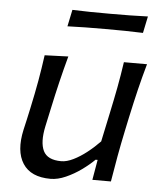

<svg xmlns="http://www.w3.org/2000/svg" viewBox="-51 -738 665 794"><g transform="rotate(5 281.0 -341.0)"><path d="M188 11Q106 11 72.8 -40.5Q39.5 -92 59.5 -182Q64 -202.5 69 -223.5Q74 -244.5 79.5 -271.5Q93.5 -336.5 102.8 -388.8Q112 -441 119.5 -496L217.5 -499.5Q202.5 -444.5 189.8 -391.5Q177 -338.5 164.5 -279.5L148 -203Q134 -136.5 151.2 -101Q168.5 -65.5 226 -65.5Q248.5 -65.5 276 -79Q303.5 -92.5 331.5 -114.5Q359.5 -136.5 383.5 -161.5L408.5 -279.5Q421 -338 430.8 -389.5Q440.5 -441 448.5 -496H544.5Q529 -441 516.2 -388.5Q503.5 -336 489.5 -271L478.5 -219Q465.5 -157.5 456.2 -106.2Q447 -55 438 0H361L375.5 -84H367Q345.5 -62.5 315 -40.5Q284.5 -18.5 251.2 -3.8Q218 11 188 11ZM203 -623.5 217.5 -693Q252.5 -691.5 291.8 -691Q331 -690.5 373.5 -690.5Q416.5 -690.5 456 -691Q495.5 -691.5 531 -693L516.5 -623.5Q481.5 -625 442.2 -625.5Q403 -626 360.5 -626Q317.5 -626 278 -625.5Q238.5 -625 203 -623.5Z"/></g></svg>

Font: Commissioner Flair
Style: Italic
Weight: 400
Italic angle: -12°
Designer: Kostas Bartsokas
Foundry: Kostas Bartsokas
Version: Version 1.000; ttfautohint (v1.8.3)